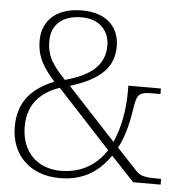

<svg xmlns="http://www.w3.org/2000/svg" viewBox="-52 -774 789 834"><g transform="rotate(5 342.0 -357.0)"><path d="M239 10C351 10 414 -45 458 -107L558 0H678V-25H664C609 -25 587 -29 568 -50L480 -144C510 -199 525 -272 533 -330C542 -388 556 -392 616 -392H643V-416H501V-382C501 -320 489 -236 458 -167L248 -393C381 -434 436 -491 436 -582C436 -656 389 -724 273 -724C147 -724 100 -652 100 -579C100 -499 136 -456 179 -405C83 -366 25 -305 25 -195C25 -77 105 10 239 10ZM224 -417C170 -475 142 -512 142 -580C142 -648 187 -694 274 -694C355 -694 395 -642 395 -581C395 -502 344 -449 224 -417ZM240 -22C139 -22 68 -89 68 -200C68 -311 138 -357 205 -381L438 -129C399 -69 336 -22 240 -22Z"/></g></svg>

Font: Noto Serif Telugu ExtraLight
Style: Regular
Weight: 200
Designer: Jelle Bosma - Monotype Design Team
Foundry: Monotype Imaging Inc.
Version: Version 2.005